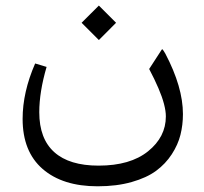

<svg xmlns="http://www.w3.org/2000/svg" viewBox="-20 -465 721 680"><path d="M330.1 -445.3 391.1 -384.3 330.1 -323.2 269 -384.3ZM325.7 194.8Q201.7 194.8 130.9 133.3Q60.1 71.8 60.1 -43.9Q60.1 -138.7 104.5 -240.2L145 -228Q119.1 -139.6 119.1 -67.4Q119.1 26.4 172.4 74Q225.6 121.6 329.1 121.6Q441.4 121.6 504.4 70.8Q567.4 20 567.4 -52.7Q567.4 -71.8 560.8 -96.9Q554.2 -122.1 541 -152.8Q527.8 -183.6 508.3 -220.7L552.7 -289.1Q553.7 -290 554.7 -291Q558.1 -288.1 565.4 -275.4Q627.9 -156.7 627.9 -61Q627.9 -22.5 619.1 12.5Q610.4 47.4 588.4 81.3Q566.4 115.2 533 139.9Q499.5 164.6 446.3 179.7Q393.1 194.8 325.7 194.8Z"/></svg>

Font: Sahel Light FD
Style: Light-FD
Weight: 300
Foundry: Saber Rastikerdar (saber.rastikerdar@gmail.com)
Version: Version 3.3.0